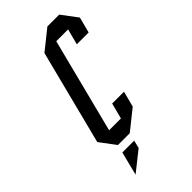

<svg xmlns="http://www.w3.org/2000/svg" viewBox="-258 -729 957 957"><g transform="rotate(-45 220.0 -250.5)"><path d="M229.2 -83.3 250.8 -166.7H334.2L312.5 -83.3L208.3 0H125L62.5 -83.3L190 -583.3L294.2 -666.7H377.5L440 -583.3L418.3 -500H335L356.7 -583.3H273.3L145.8 -83.3ZM114.2 41.7H197.5L187.5 83.3L82.5 166.7Z"/></g></svg>

Font: Yulong
Style: Italic
Weight: 400
Italic angle: -14.25°
Designer: GGBotNet
Foundry: f0n7.com
Version: 1.00